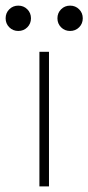

<svg xmlns="http://www.w3.org/2000/svg" viewBox="-42 -662 314 682"><path d="M98 0V-478H132V0ZM23 -552Q4 -552 -9 -565Q-22 -578 -22 -597Q-22 -616 -9 -629Q4 -642 23 -642Q42 -642 55 -629Q68 -616 68 -597Q68 -578 55 -565Q42 -552 23 -552ZM207 -552Q188 -552 175 -565Q162 -578 162 -597Q162 -616 175 -629Q188 -642 207 -642Q226 -642 239 -629Q252 -616 252 -597Q252 -578 239 -565Q226 -552 207 -552Z"/></svg>

Font: Zen Kaku Gothic Antique Light
Style: Regular
Weight: 300
Designer: Yoshimichi Ohira
Foundry: Positype
Version: Version 1.001